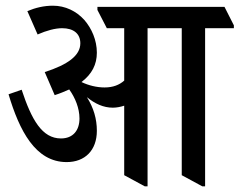

<svg xmlns="http://www.w3.org/2000/svg" viewBox="-20 -648 841 674"><path d="M214 -79C278 -79 320 -120 320 -189C320 -230 309 -269 285 -307C313 -284 343 -270 376 -270C390 -270 404 -273 416 -277V-33L488 6H498V-549H618V-33L690 6H700V-549H801V-559L768 -624H322V-613L355 -549H416V-365C399 -350 377 -341 347 -341C320 -341 291 -348 266 -360C303 -388 320 -422 320 -463C320 -507 302 -548 276 -578C248 -609 209 -628 166 -628C134 -628 105 -621 76 -609L112 -527C144 -541 174 -549 198 -549C238 -549 262 -530 262 -496C262 -453 218 -421 137 -395L172 -314C191 -320 207 -327 223 -334C244 -305 259 -268 259 -232C259 -191 237 -162 194 -162C128 -162 91 -227 56 -333L10 -317C48 -190 104 -79 214 -79Z"/></svg>

Font: Noto Serif Devanagari ExtraCondensed Medium
Style: Regular
Weight: 500
Width: 2
Designer: Universal Thirst, Indian Type Foundry and the Monotype Design Team
Foundry: Monotype Imaging Inc.
Version: Version 2.004